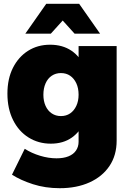

<svg xmlns="http://www.w3.org/2000/svg" viewBox="-20 -786 691 1009"><path d="M593 -47Q593 30 555.5 86Q518 142 450.5 172.5Q383 203 294 203Q218 203 153 182Q88 161 43 132L110 -4Q146 19 190.5 32.5Q235 46 277 46Q314 46 340 35.5Q366 25 379.5 5Q393 -15 393 -41V-544H593ZM243 -551Q309 -551 355.5 -519.5Q402 -488 426.5 -430Q451 -372 451 -293Q451 -213 427 -154Q403 -95 357.5 -63Q312 -31 247 -31Q182 -31 130 -63.5Q78 -96 48.5 -155.5Q19 -215 19 -294Q19 -372 48 -429.5Q77 -487 127.5 -519Q178 -551 243 -551ZM300 -402Q273 -402 252 -388Q231 -374 219.5 -348Q208 -322 208 -288Q208 -255 219.5 -229.5Q231 -204 252 -190Q273 -176 300 -176Q328 -176 348.5 -190Q369 -204 381 -229.5Q393 -255 393 -288Q393 -323 381 -348.5Q369 -374 348.5 -388Q328 -402 300 -402ZM223 -766H396L506 -609H372L259 -734H360L247 -609H113Z"/></svg>

Font: Alexandria ExtraBold
Style: Regular
Weight: 800
Designer: Mohamed Gaber
Foundry: Kief Type Foundry
Version: Version 5.100